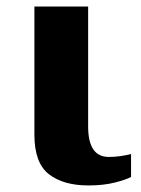

<svg xmlns="http://www.w3.org/2000/svg" viewBox="-20 -556 431 586"><path d="M250 10Q296 10 331 1Q366 -8 380 -16V-86Q365 -82 347.5 -79.5Q330 -77 312 -77Q249 -77 249 -170V-536H85V-145Q85 -59 129 -24.5Q173 10 250 10Z"/></svg>

Font: Noto Serif SemiCondensed Extra
Style: Regular
Weight: 800
Width: 4
Designer: Monotype Design Team
Foundry: Monotype Imaging Inc.
Version: Version 1.002